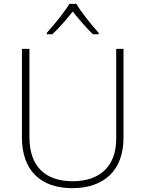

<svg xmlns="http://www.w3.org/2000/svg" viewBox="-20 -968 756 998"><path d="M377 -948H341C316 -906 260 -838 223 -797V-790H252C289 -824 329 -871 358 -908C388 -871 427 -824 463 -790H493V-797C456 -838 401 -906 377 -948ZM622 -252V-714H584V-246C584 -103 498 -26 358 -26C214 -26 133 -104 133 -255V-714H94V-254C94 -84 189 10 356 10C518 10 622 -80 622 -252Z"/></svg>

Font: Noto Sans Myanmar UI ExtraLight
Style: Regular
Weight: 200
Designer: Monotype Design Team
Foundry: Monotype Imaging Inc.
Version: Version 2.103